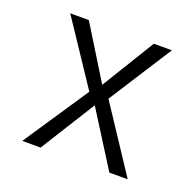

<svg xmlns="http://www.w3.org/2000/svg" viewBox="-92 -572 684 669"><g transform="rotate(20 250.0 -237.5)"><path d="M60 -475H129L250 -279L370 -475H437L287 -241L446 0H378L250 -203L123 0H55L216 -241Z"/></g></svg>

Font: Lekton
Style: Regular
Weight: 400
Designer: Paolo Mazzetti, Luciano Perondi, Raffaele Flato, Elena Papassissa, Emilio Macchia, Michela Povoleri, Tobias Seemiller, R
Version: Version 34.000